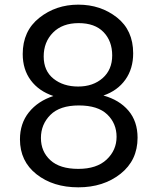

<svg xmlns="http://www.w3.org/2000/svg" viewBox="-20 -759 665 813"><path d="M64.5 -168.9Q64.5 -236.3 102.5 -283.7Q140.6 -331.1 206.1 -352.5Q144.5 -373 110.4 -418.9Q76.2 -464.8 76.2 -530.3Q76.2 -627.9 146.5 -683.6Q216.8 -739.3 311.5 -739.3Q406.2 -739.3 475.1 -685.1Q543.9 -630.9 543.9 -533.2Q543.9 -467.8 510.7 -421.4Q477.5 -375 418 -354.5Q485.4 -335.9 523.9 -290.5Q562.5 -245.1 562.5 -175.8Q562.5 -80.1 490.2 -22.9Q418 34.2 311.5 34.2Q205.1 34.2 134.8 -21Q64.5 -76.2 64.5 -168.9ZM193.4 -272.5Q153.3 -232.4 153.3 -174.8Q153.3 -117.2 193.4 -80.6Q233.4 -43.9 311.5 -43.9Q389.6 -43.9 431.6 -83.5Q473.6 -123 473.6 -179.7Q473.6 -236.3 434.1 -274.4Q394.5 -312.5 314 -312.5Q233.4 -312.5 193.4 -272.5ZM204.6 -621.1Q165 -581.1 165 -520Q165 -459 206.5 -425.8Q248 -392.6 311 -392.6Q374 -392.6 414.6 -428.2Q455.1 -463.9 455.1 -524.4Q455.1 -585 418.5 -623Q381.8 -661.1 313 -661.1Q244.1 -661.1 204.6 -621.1Z"/></svg>

Font: GenEi M Gothic v2 Regular
Style: Regular
Weight: 400
Version: Version 2.0